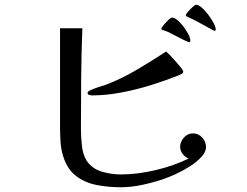

<svg xmlns="http://www.w3.org/2000/svg" viewBox="-20 -803 1040 809"><path d="M848 -184Q848 -162 827.5 -140.5Q807 -119 777.5 -100.5Q748 -82 718 -68.5Q688 -55 670 -49Q630 -35 581.5 -24.5Q533 -14 489 -14Q438 -14 389.5 -23Q341 -32 303 -59.5Q265 -87 247 -142Q237 -173 235 -205.5Q233 -238 233 -269V-684H327Q323 -578 322 -471.5Q321 -365 321 -258Q321 -228 325 -190Q329 -152 345 -126Q368 -92 408.5 -80Q449 -68 487 -68Q559 -68 635 -86Q711 -104 775 -135Q760 -141 749.5 -154.5Q739 -168 739 -184Q739 -206 755 -223.5Q771 -241 793 -241Q816 -241 832 -223.5Q848 -206 848 -184ZM752 -501Q752 -495 745 -491.5Q738 -488 733 -486Q679 -464 616.5 -444.5Q554 -425 490 -413Q426 -401 368 -401Q363 -401 356 -403Q349 -405 349 -412Q349 -418 365.5 -425Q382 -432 400 -437.5Q418 -443 424 -445Q492 -471 555.5 -508.5Q619 -546 680 -586Q685 -582 696.5 -570Q708 -558 720.5 -544Q733 -530 742.5 -518Q752 -506 752 -501ZM782 -632Q782 -625 777 -625Q776 -625 764.5 -630Q753 -635 738.5 -642.5Q724 -650 711.5 -656.5Q699 -663 695 -665Q688 -669 680 -671.5Q672 -674 664 -677Q660 -679 660 -682Q660 -686 669.5 -697.5Q679 -709 689.5 -719Q700 -729 704 -729Q715 -729 728 -718Q741 -707 753.5 -690.5Q766 -674 774 -658Q782 -642 782 -632ZM889 -679Q889 -673 884 -673Q883 -673 871.5 -679Q860 -685 845 -693.5Q830 -702 817 -709Q804 -716 800 -718Q793 -722 784.5 -725.5Q776 -729 768 -733Q767 -733 765 -735Q763 -737 763 -738Q763 -743 772 -753.5Q781 -764 791.5 -773.5Q802 -783 806 -783Q816 -783 830 -771Q844 -759 857.5 -741Q871 -723 880 -706Q889 -689 889 -679Z"/></svg>

Font: Kaisei Decol
Style: Regular
Weight: 400
Designer: Font-Kai, 金井和夫
Foundry: KAZUO KANAI
Version: Version 5.003